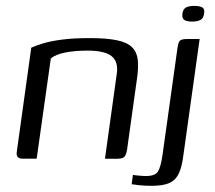

<svg xmlns="http://www.w3.org/2000/svg" viewBox="-20 -529 716 640"><path d="M55.7 0Q32 0 36 -23.5L84.2 -370.1Q101 -377.6 125.1 -384.8Q149.1 -392 186.7 -397Q224.4 -402 279.6 -402Q336.2 -402 370.2 -394.7Q404.3 -387.5 420.3 -371.4Q436.4 -355.3 439.2 -329.8Q442.1 -304.2 436.8 -268.2L403.5 -29.7Q401.7 -19 398.5 -12.2Q395.4 -5.3 388.4 -2.5Q381.4 0.3 368.4 0.3L329.9 0L369.1 -281.8Q375.4 -322.5 352.5 -341.4Q329.5 -360.3 272.3 -360.3Q228.9 -360.3 196.8 -353.8Q164.8 -347.3 149.4 -334.2L102.2 0ZM485 90.4Q461.5 90.4 443.5 88.3Q425.4 86.1 418.9 85.1L423 53.9Q428.2 55.2 442.9 56.4Q457.5 57.7 467 57.7Q496.8 57.7 506.3 43Q515.8 28.3 521.6 -11.7L571.7 -369.8Q573.5 -381 576 -387.5Q578.6 -393.9 584.9 -396.5Q591.3 -399 603.7 -399H645.5L590.8 -8.2Q586.3 27.6 575.9 49.5Q565.6 71.3 544.6 80.9Q523.7 90.4 485 90.4ZM620.3 -457.1Q603.2 -457.1 594.7 -462.3Q586.2 -467.5 588 -482.9Q590 -498.8 600 -504.1Q610 -509.4 627.9 -509.4Q645.7 -509.2 654.4 -504.2Q663.1 -499.3 660.3 -482.9Q657.8 -467.5 647.7 -462.3Q637.6 -457.1 620.3 -457.1Z"/></svg>

Font: Genos Thin
Style: Italic
Weight: 100
Italic angle: -8°
Designer: Robert E. Leuschke
Foundry: Robert E. Leuschke
Version: Version 1.010